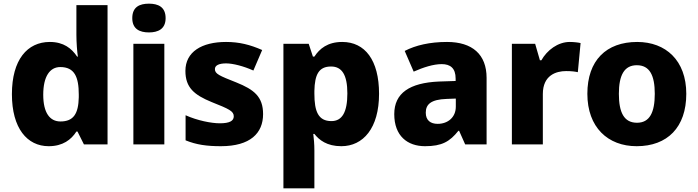

<svg xmlns="http://www.w3.org/2000/svg" viewBox="-20 -788 3811 1048"><path d="M246 10C323 10 369 -26 397 -70H403L438 0H567V-760H397V-598C397 -557 401 -505 405 -479H401C371 -524 327 -559 252 -559C129 -559 45 -462 45 -274C45 -88 128 10 246 10ZM310 -125C252 -125 216 -172 216 -271C216 -371 252 -422 309 -422C386 -422 410 -369 410 -272V-257C408 -168 382 -125 310 -125Z M793 -768C743 -768 702 -751 702 -689C702 -629 743 -611 793 -611C842 -611 884 -629 884 -689C884 -751 842 -768 793 -768ZM877 -549H708V0H877Z M1416 -165C1416 -260 1367 -299 1270 -338C1176 -375 1153 -385 1153 -411C1153 -431 1175 -442 1214 -442C1251 -442 1310 -427 1363 -403L1411 -515C1345 -544 1286 -559 1214 -559C1081 -559 992 -505 992 -401C992 -310 1040 -270 1135 -231C1231 -193 1256 -181 1256 -153C1256 -128 1233 -115 1180 -115C1134 -115 1057 -130 993 -159V-22C1052 2 1108 10 1186 10C1346 10 1416 -61 1416 -165Z M1848 -559C1768 -559 1724 -522 1696 -479H1688L1665 -549H1527V240H1696V34C1696 -2 1693 -32 1690 -57H1696C1722 -24 1764 10 1843 10C1962 10 2049 -88 2049 -276C2049 -460 1972 -559 1848 -559ZM1787 -425C1846 -425 1876 -380 1876 -278C1876 -175 1847 -127 1789 -127C1717 -127 1696 -180 1696 -277V-292C1698 -381 1720 -425 1787 -425Z M2420 -559C2326 -559 2249 -541 2189 -510L2238 -397C2290 -420 2345 -438 2391 -438C2438 -438 2467 -416 2467 -359V-346L2376 -343C2216 -336 2132 -280 2132 -165C2132 -46 2204 10 2300 10C2392 10 2435 -15 2482 -74H2486L2519 0H2636V-363C2636 -491 2558 -559 2420 -559ZM2417 -248 2468 -250V-206C2468 -147 2424 -112 2369 -112C2330 -112 2304 -131 2304 -173C2304 -219 2333 -245 2417 -248Z M3090 -559C3025 -559 2966 -514 2935 -459H2927L2901 -549H2774V0H2943V-275C2943 -377 3015 -400 3070 -400C3102 -400 3120 -397 3134 -394L3149 -553C3137 -556 3111 -559 3090 -559Z M3726 -276C3726 -458 3614 -559 3458 -559C3289 -559 3186 -458 3186 -276C3186 -93 3298 10 3455 10C3623 10 3726 -93 3726 -276ZM3358 -276C3358 -377 3387 -432 3456 -432C3526 -432 3554 -377 3554 -276C3554 -174 3526 -118 3457 -118C3386 -118 3358 -174 3358 -276Z"/></svg>

Font: Noto Sans Lao UI ExtBd
Style: Regular
Weight: 800
Designer: Monotype Design Team
Foundry: Monotype Imaging Inc.
Version: Version 2.000